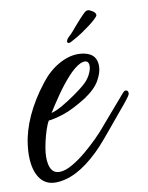

<svg xmlns="http://www.w3.org/2000/svg" viewBox="-93 -564 591 769"><g transform="rotate(-10 202.5 -179.5)"><path d="M71 149Q29 149 6.5 115.5Q-16 82 -16 23Q-16 3 -13 -19Q-6 -75 21 -134Q48 -193 94 -252Q127 -295 168 -318.5Q209 -342 248 -342Q276 -342 297 -331Q323 -316 323 -280Q323 -254 305 -222.5Q287 -191 243 -162Q187 -127 148.5 -114.5Q110 -102 87 -100Q80 -89 72.5 -66.5Q65 -44 59.5 -19.5Q54 5 52 24Q52 28 51.5 32.5Q51 37 51 42Q51 110 94 110Q117 110 146.5 93Q176 76 204.5 52Q233 28 255.5 5.5Q278 -17 287 -28L361 -114L381 -137Q386 -143 391 -149Q396 -155 401 -160Q405 -165 410 -165Q421 -165 421 -153Q421 -147 415 -139Q405 -125 392.5 -110Q380 -95 369 -82L335 -41Q315 -17 292 10.5Q269 38 247 59Q154 149 71 149ZM103 -128Q123 -133 150.5 -149Q178 -165 203.5 -183Q229 -201 243 -213Q264 -230 275 -251Q286 -272 286 -287Q286 -308 269 -308Q261 -308 252 -304Q228 -293 200 -262Q172 -231 146.5 -194Q121 -157 103 -128ZM221 -392Q214 -392 214 -398Q214 -406 223 -415Q232 -423 241 -433Q250 -443 259 -454Q271 -468 283 -481Q295 -494 305 -503Q311 -508 319 -508Q323 -508 335.5 -500.5Q348 -493 348 -483Q348 -479 337 -468.5Q326 -458 310 -446Q294 -434 279 -424Q264 -414 257 -410L239 -400L228 -394Q223 -392 221 -392Z"/></g></svg>

Font: Birthstone Bounce Medium
Style: Regular
Weight: 500
Designer: Robert E. Leuschke
Foundry: Rob Leuschke
Version: Version 1.010; ttfautohint (v1.8.3)